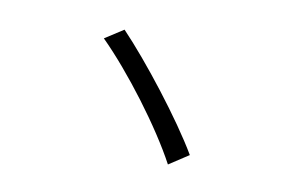

<svg xmlns="http://www.w3.org/2000/svg" viewBox="-69 -727 1138 768"><g transform="rotate(15 500.0 -343.0)"><path d="M363 -581 292 -526C418 -421 584 -237 670 -105L745 -164C656 -289 477 -481 363 -581Z"/></g></svg>

Font: DAIFUKU Sans JP
Style: Regular
Weight: 400
Designer: Original font ‘Source Han Sans JP’ : Ryoko NISHIZUKA  (kana, bopomofo & ideographs); Paul D. Hunt (Latin, Greek & Cyrill
Foundry: Daifuku
Version: Version 1.001